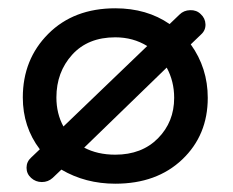

<svg xmlns="http://www.w3.org/2000/svg" viewBox="-20 -430 562 463"><path d="M55 -50 76 -70Q35 -124 35 -195Q35 -287 96.5 -348.5Q158 -410 258 -410Q334 -410 389 -372L413 -395Q423 -405 438.5 -405.5Q454 -406 464 -396Q475 -386 475.5 -371.5Q476 -357 465 -347L440 -323Q481 -266 481 -194Q481 -104 419.5 -45.5Q358 13 258 13Q186 13 128 -21L107 -1Q96 9 81 9Q66 9 55 -1Q44 -11 44 -25.5Q44 -40 55 -50ZM116 -195Q116 -156 133 -125L335 -319Q301 -340 258 -340Q192 -340 154 -298Q116 -256 116 -195ZM258 -57Q322 -57 361 -96.5Q400 -136 400 -194Q400 -234 382 -267L183 -74Q215 -57 258 -57Z"/></svg>

Font: Hoogli Semibold
Style: Regular
Weight: 600
Designer: Anand Singh Naorem
Foundry: Brand New Type
Version: Version 1.00 b007